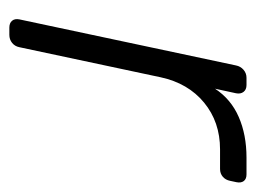

<svg xmlns="http://www.w3.org/2000/svg" viewBox="-90 -470 560 421"><g transform="rotate(90 190.5 -260.0)"><path d="M41 0Q31 0 26 -6Q21 -12 23 -22L124 -497Q126 -507 133.5 -513.5Q141 -520 151 -520H167Q177 -520 182 -513.5Q187 -507 185 -497L175 -451Q198 -486 237 -503Q276 -520 326 -520H363Q373 -520 377.5 -514Q382 -508 380 -498L377 -484Q375 -474 368 -468Q361 -462 351 -462H308Q248 -462 205.5 -427Q163 -392 150 -332L84 -22Q82 -12 74.5 -6Q67 0 57 0Z"/></g></svg>

Font: Rubik Light Light
Style: Italic
Weight: 300
Italic angle: -12°
Version: Version 2.104